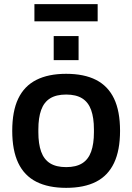

<svg xmlns="http://www.w3.org/2000/svg" viewBox="-20 -894 638 926"><path d="M299 12Q213 12 155 -17.5Q97 -47 68 -108Q39 -169 39 -263Q39 -358 68 -418.5Q97 -479 155 -508.5Q213 -538 299 -538Q386 -538 443.5 -508.5Q501 -479 530 -418.5Q559 -358 559 -263Q559 -169 530 -108Q501 -47 443.5 -17.5Q386 12 299 12ZM299 -88Q347 -88 376.5 -106.5Q406 -125 419.5 -162.5Q433 -200 433 -256V-270Q433 -326 419.5 -363.5Q406 -401 376.5 -419.5Q347 -438 299 -438Q251 -438 221.5 -419.5Q192 -401 178.5 -363.5Q165 -326 165 -270V-256Q165 -200 178.5 -162.5Q192 -125 221.5 -106.5Q251 -88 299 -88ZM239 -604V-720H359V-604ZM146 -791V-874H451V-791Z"/></svg>

Font: Archivo SemiBold
Style: Regular
Weight: 600
Designer: Hector Gatti
Foundry: Omnibus-Type
Version: Version 2.001